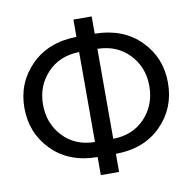

<svg xmlns="http://www.w3.org/2000/svg" viewBox="-89 -863 1013 1011"><g transform="rotate(-10 417.5 -358.0)"><path d="M466.8 -601.1V-120.1Q571.8 -121.1 637 -190.4Q702.1 -259.8 702.1 -360.8Q702.1 -461.4 637 -530.3Q571.8 -599.1 466.8 -601.1ZM369.1 -120.1V-601.1Q264.2 -599.1 199 -530.3Q133.8 -461.4 133.8 -360.8Q133.8 -259.8 199 -190.4Q264.2 -121.1 369.1 -120.1ZM466.8 -39.6V57.1H369.1V-39.6Q217.3 -40.5 125.7 -133.1Q34.2 -225.6 34.2 -360.4Q34.2 -495.1 126.2 -587.6Q218.3 -680.2 369.1 -682.1V-774.4H466.8V-682.1Q618.2 -680.2 710 -587.9Q801.8 -495.6 801.8 -360.8Q801.8 -225.6 710.2 -133.1Q618.7 -40.5 466.8 -39.6Z"/></g></svg>

Font: Lato-Medium
Style: Regular
Weight: 500
Designer: Lukasz Dziedzic
Foundry: tyPoland Lukasz Dziedzic
Version: Version 2.006; 2014-01-15